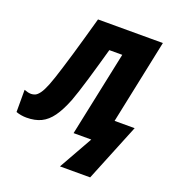

<svg xmlns="http://www.w3.org/2000/svg" viewBox="-205 -840 1081 1190"><g transform="rotate(20 335.5 -245.5)"><path d="M326.2 222.7 451.7 0H335L452.6 -559.1H367.2Q352.5 -507.3 337.2 -453.1Q321.8 -398.9 306.6 -348.1Q291.5 -297.4 278.1 -256.1Q264.6 -214.8 254.9 -189Q226.1 -116.2 194.6 -72.5Q163.1 -28.8 123 -9.5Q83 9.8 26.9 9.8Q9.3 9.8 -8.3 6.8Q-25.9 3.9 -42 -2V-148.4Q-27.8 -143.1 -16.8 -140.6Q-5.9 -138.2 3.9 -138.2Q17.1 -138.2 30.5 -144Q43.9 -149.9 59.1 -170.4Q74.2 -190.9 91.3 -233.9Q99.6 -254.9 110.1 -286.1Q120.6 -317.4 133.5 -359.4Q146.5 -401.4 162.4 -454.6Q178.2 -507.8 196.5 -572.5Q214.8 -637.2 236.3 -713.9H664.1L547.9 -158.2H680.2L525.4 222.7Z"/></g></svg>

Font: Open Sans SemiCondensed ExtraBold
Style: Italic
Weight: 800
Width: 4
Italic angle: -12°
Designer: Monotype Design Team
Foundry: Monotype Imaging Inc.
Version: Version 3.003